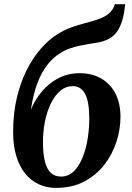

<svg xmlns="http://www.w3.org/2000/svg" viewBox="-20 -882 629 914"><path d="M576 -862 570.5 -821Q563.5 -783 550.5 -754.5Q537.5 -726 514.5 -707.8Q491.5 -689.5 453.5 -681Q443 -679 431.5 -677Q420 -675 407.5 -673.5Q387 -670 363.2 -665.2Q339.5 -660.5 314.2 -652Q289 -643.5 265 -628Q233 -608.5 205 -572.8Q177 -537 157.2 -484Q137.5 -431 127 -359.5Q146 -406.5 179.2 -446.2Q212.5 -486 258 -509.8Q303.5 -533.5 360 -533.5Q417 -533.5 460.5 -509Q504 -484.5 528.8 -438Q553.5 -391.5 553.5 -325.5Q553.5 -266.5 534.2 -206.8Q515 -147 476.5 -97.5Q438 -48 380.5 -17.8Q323 12.5 246.5 12.5Q201.5 12.5 164.2 -5Q127 -22.5 99.8 -56Q72.5 -89.5 57.5 -139Q42.5 -188.5 42.5 -253.5Q42.5 -340 59.5 -413.5Q76.5 -487 106 -546.2Q135.5 -605.5 173.5 -649.2Q211.5 -693 254 -719.5Q287 -740 319.8 -751.8Q352.5 -763.5 383.8 -771.5Q415 -779.5 441.8 -788.2Q468.5 -797 489 -810.5Q509.5 -824 521 -847L527 -862ZM326.5 -472Q293.5 -472 267.2 -450Q241 -428 222.2 -389.8Q203.5 -351.5 193.8 -302.8Q184 -254 184.5 -200.5Q185 -150 193.5 -114.5Q202 -79 221 -60.2Q240 -41.5 270.5 -41.5Q306.5 -41.5 332.2 -67.2Q358 -93 374.2 -135Q390.5 -177 398 -226.5Q405.5 -276 405 -324Q404 -402 384 -437Q364 -472 326.5 -472Z"/></svg>

Font: Merriweather 36pt
Style: Bold Italic
Weight: 700
Italic angle: -7.8°
Version: Version 2.101